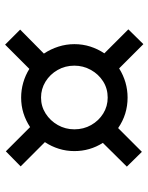

<svg xmlns="http://www.w3.org/2000/svg" viewBox="68 -722 596 772"><g transform="rotate(90 366.0 -336.0)"><path d="M159.5 -58.5 99 -119 195.5 -214.5Q177.5 -241.5 167.5 -272.8Q157.5 -304 157.5 -337Q157.5 -370.5 167.2 -401Q177 -431.5 194.5 -457.5L98 -554L157.5 -614.5L255 -517Q309.5 -551 372.5 -551Q406 -551 436.8 -541.5Q467.5 -532 495 -513L590.5 -608.5L650 -548L554.5 -451.5Q587.5 -399.5 587.5 -337Q587.5 -304.5 578.2 -274.8Q569 -245 551.5 -218.5L649 -121L588.5 -61.5L491 -159Q464.5 -141.5 434.8 -132.2Q405 -123 372.5 -123Q341.5 -123 312 -131.5Q282.5 -140 257 -156ZM372.5 -203Q407.5 -203 436.5 -221.5Q465.5 -240 482.8 -270.5Q500 -301 500 -337Q500 -374 482.8 -404.5Q465.5 -435 436.5 -453Q407.5 -471 372.5 -471Q336 -471 307 -452.5Q278 -434 261 -403.2Q244 -372.5 244 -337Q244 -300 261.5 -269.5Q279 -239 308.2 -221Q337.5 -203 372.5 -203Z"/></g></svg>

Font: Merriweather Sans Medium
Style: Italic
Weight: 500
Italic angle: -7.5°
Designer: Eben Sorkin
Foundry: Eben Sorkin
Version: Version 2.001